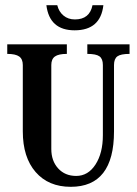

<svg xmlns="http://www.w3.org/2000/svg" viewBox="-20 -711 528 741"><path d="M420 -204Q420 10 253 10Q167 10 117.5 -47Q68 -104 68 -204V-460Q68 -483 54 -493Q40 -503 8 -503V-540H238V-503Q206 -503 192 -493Q178 -483 178 -460V-136Q178 -90 204.5 -61Q231 -32 274 -32Q320 -32 348.5 -76Q377 -120 377 -189V-460Q377 -484 364 -493.5Q351 -503 317 -503V-540H480V-503Q446 -503 433 -493.5Q420 -484 420 -460ZM337 -691H379Q368 -594 268 -594Q171 -594 159 -691H201Q207 -666 225 -651Q243 -636 269 -636Q326 -636 337 -691Z"/></svg>

Font: Girassol
Style: Regular
Weight: 400
Width: 3
Designer: Liam Spradlin
Version: Version 1.004